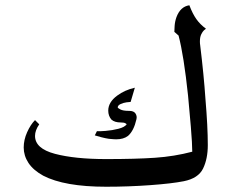

<svg xmlns="http://www.w3.org/2000/svg" viewBox="-20 -702 869 729"><path d="M678 -14Q633 -5 550.5 1Q468 7 383 7Q225 7 144 -35Q106 -56 88 -83.5Q70 -111 70 -142Q70 -171 83 -200Q96 -229 113 -246L129 -230Q113 -207 113 -186Q113 -138 188.5 -118Q264 -98 383 -98Q495 -98 568.5 -103Q642 -108 710 -126Q710 -155 704.5 -222Q699 -289 694 -339Q678 -491 658 -567L642 -581Q642 -586 643 -603Q644 -620 650 -637Q665 -677 699 -682Q711 -650 725.5 -629.5Q740 -609 762 -593Q760 -592 754.5 -587Q749 -582 744 -571.5Q739 -561 739 -545Q739 -536 740 -531Q754 -416 760 -327Q769 -221 769 -151Q769 -99 751 -62Q733 -25 678 -14ZM421 -173Q413 -173 393 -175Q380 -177 364.5 -181Q349 -185 340 -188L348 -204Q356 -203 381 -205Q406 -207 429.5 -213Q453 -219 461 -230Q461 -231 456 -234Q451 -237 439 -237Q415 -237 403 -248Q391 -262 391 -282Q391 -314 425 -339Q453 -360 492 -369L476 -315Q472 -315 460.5 -313.5Q449 -312 438 -307Q427 -302 427 -294Q427 -292 437 -286.5Q447 -281 471 -281Q488 -281 494.5 -271Q501 -261 498 -249Q488 -205 466 -186Q449 -173 421 -173Z"/></svg>

Font: Katibeh
Style: Regular
Weight: 400
Designer: Arabic design by Kourosh Beigpour, Latin design by Eduardo Tunni, engineering by Lasse Fister
Version: Version 1.0010g